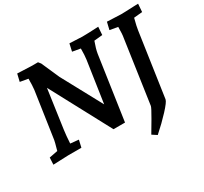

<svg xmlns="http://www.w3.org/2000/svg" viewBox="-178 -962 1500 1414"><g transform="rotate(-30 571.5 -255.0)"><path d="M13 -54 85 -68Q105 -139 106 -149L164 -543Q168 -578 168 -635L100 -647L115 -710Q213 -705 233 -705H289L305 -685L372 -533L556 -193L608 -543Q613 -577 613 -635L545 -647L559 -710Q647 -705 666 -705Q712 -705 804 -710L799 -642L728 -635Q707 -578 701 -540L622 0H524L252 -509L205 -178Q199 -135 195 -68L265 -61L251 0H139Q115 0 10 5ZM848 -11 925 -543Q931 -573 931 -635L863 -647L878 -710Q973 -705 995 -705Q1027 -705 1109 -709L1143 -710L1138 -642L1066 -635Q1048 -566 1045 -540L966 1Q963 21 907.5 81Q852 141 785 200L745 174Q761 148 803.5 75Q846 2 848 -11Z"/></g></svg>

Font: Andada Pro
Style: Bold Italic
Weight: 700
Italic angle: -7°
Designer: Carolina Giovagnoli
Foundry: Huerta Tipografica
Version: Version 3.005; ttfautohint (v1.8.4)